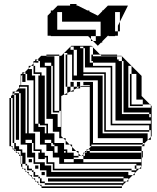

<svg xmlns="http://www.w3.org/2000/svg" viewBox="-20 -928 782 956"><path d="M363 -552V-680H347V-696H331V-680H347V-552ZM403 -656V-688H395V-696H379V-688H395V-656ZM435 -656H443V-648H435ZM315 -648H307V-656H315ZM587 -600H555V-616H443V-624H435V-648H563V-632H571V-624H587ZM211 -648H243V-650H211ZM595 -560V-592H587V-560ZM531 -560V-592H395V-568H507V-560ZM635 -552H627V-560H635ZM147 -496V-528H91V-556L85 -550V-528H107V-520H91V-528H85V-504H123V-496ZM595 -464V-496H587V-464ZM211 -464V-496H203V-464ZM467 -432V-464H443V-432ZM467 -400V-432H443V-400ZM691 -400H627V-408H691ZM595 -400H587V-368H595ZM211 -368V-400H203V-368ZM467 -368V-400H443V-368ZM275 -368H243V-376H275ZM467 -336V-368H443V-336ZM43 -312V-328H35V-312ZM467 -304V-336H443V-304ZM731 -312V-328H555V-600H587V-592H595V-624H587V-648H563V-650H485L479 -656H443V-692L439 -696H427V-616H443V-600H539V-312ZM467 -272V-304H443V-272ZM723 -272H499V-280H723ZM123 -264H115V-280H123V-272H147V-304H123V-296H115V-312H123V-304H147V-336H123V-328H115V-344H123V-336H147V-368H123V-360H115V-376H123V-368H147V-400H123V-392H115V-408H123V-400H147V-432H123V-424H115V-440H123V-432H147V-464H123V-456H115V-472H123V-464H147V-496H123V-488H115V-496H83V-498L75 -490V-488H107V-264H155V-240H179V-272H123ZM219 -264H211V-280H219V-272H243V-304H219V-296H211V-304H179V-312H171V-296H203V-264H251V-240H275V-272H219ZM467 -272H443V-240H467ZM235 -232H203V-216H235ZM267 -168V-200H251V-208H243V-216H235V-200H251V-168ZM339 -176V-196L327 -208H299V-184H315V-176ZM395 -152H403V-168L395 -160ZM139 -120H123V-136H139ZM171 -88H155V-104H171ZM651 -56H641L651 -66V-72H635V-80H243V-88H635V-80H659V-88H651V-104H659V-88H673L651 -66ZM139 -88V-80H147V-72H155V-56H147V-72H139V-80H115V-88ZM203 -56H187V-72H203ZM115 -176V-208H59V-200H51V-216H35V-200H43V-192L67 -168H75V-160L85 -150V-144H107V-112H115V-104H123V-88H115V-104H107V-112H91V-144H85V-112H91V-94L97 -88H107V-78L113 -72H123V-62L129 -56H139V-46L145 -40H155V-30L161 -24H171V-14L177 -8H187V0H585L587 -2V-8H203V-16H179V-24H203V-16H595V-24H219V-40H595V-24H609L587 -2V8H187V0H185L177 -8H171V-14L161 -24H155V-30L145 -40H139V-46L129 -56H123V-62L113 -72H107V-78L97 -88H91V-94L85 -100V-112H83V-152H75V-160L67 -168H59V-176H51V-184H43V-192L35 -200H27V-440H35V-424H43V-440H35V-450L43 -458V-472H57L43 -458V-456H51V-216H59V-208H83V-240H59V-272H75V-240H83V-272H59V-304H75V-272H83V-304H59V-336H75V-304H83V-336H59V-368H75V-336H83V-368H59V-400H75V-368H83V-400H59V-432H75V-400H83V-432H59V-456H51V-464H75V-432H83V-464H75V-472H57L75 -490V-504H83V-560H91V-568H103L95 -560H107V-528H115V-560H107V-568H103L123 -588V-600H135L123 -588V-584H139V-552H155V-312H171V-552H203V-528H211V-560H187V-552H179V-560H147V-568H187V-560H211V-592H155V-584H147V-600H135L147 -612V-624H155V-632H167L159 -624H171V-616H155V-620L147 -612V-600H155V-592H179V-624H171V-632H167L185 -650H211V-656H275V-650H243V-648H251V-624H275V-650H285L335 -700H435L439 -696H443V-692L479 -656H563V-650H585L685 -550V-450L727 -408H731V-404L735 -400V-250L731 -246V-232H717L731 -246V-280H723V-304H507V-296H499V-312H507V-304H531V-336H507V-328H499V-344H507V-336H531V-368H507V-360H499V-376H507V-368H531V-400H507V-392H499V-408H507V-400H531V-432H507V-424H499V-440H507V-432H531V-464H507V-456H499V-472H507V-464H531V-496H507V-488H499V-504H507V-496H531V-528H507V-520H499V-536H507V-528H531V-560H507V-552H499V-560H395V-552H491V-264H715V-232H717L699 -214V-200H685L699 -214V-216H691V-240H443V-216H691V-208H435V-200H685V-176H691V-144H685V-176H427V-184H419L435 -200H427V-496H379V-488H363V-489L377 -496H363V-520H379V-497L385 -500H427V-504H395V-520H443V-464H467V-528H315V-520H307V-536H315V-528H339V-560H315V-552H307V-568H315V-560H339V-592H315V-584H307V-600H315V-592H339V-624H315V-616H307V-632H315V-624H339V-656H315V-664H299V-457L285 -450V-250L295 -240H307V-228L327 -208H339V-196L359 -176H371V-164L383 -152H387L385 -150L383 -152H371V-164L359 -176H315V-168H307V-176H299V-168H347V-152H371V-144H347V-136H395V-120H683V-136H395V-152H387L395 -160V-168H403V-176H411V-184H419L411 -176H427V-168H411V-176L403 -168H683V-144H685V-100L683 -98V-88H673L683 -98V-104H659V-112H251V-104H243V-112H211V-120H251V-112H275V-144H219V-120H211V-144H203V-136H171V-168H203V-152H219V-144H243V-176H187V-168H179V-176H147V-184H187V-176H211V-208H155V-200H147V-216H139V-168H155V-120H203V-104H235V-72H619V-56H641L619 -34V-24H609L619 -34V-40H595V-48H211V-80H179V-112H147V-144H91V-152H83V-168H107V-144H115V-176H91V-168H83V-176H59V-184H51V-200H75V-184H91V-176ZM403 -624V-656H395V-624ZM315 -632H307V-648H315ZM235 -616H203V-600H235ZM315 -600H307V-616H315ZM403 -624H395V-592H403ZM275 -592V-624H251V-592ZM251 -568H243V-584H251ZM155 -584H147V-568H155ZM315 -568H307V-584H315ZM595 -528V-560H587V-528ZM635 -536H627V-552H635ZM251 -536H243V-552H251ZM315 -536H307V-552H315ZM507 -536H499V-552H507ZM635 -504H627V-520H635ZM315 -504H307V-520H315ZM251 -504H243V-520H251ZM507 -504H499V-520H507ZM595 -496V-528H587V-496ZM211 -496V-528H203V-496ZM251 -472H243V-488H251ZM347 -472H331V-473L347 -481V-496H331V-520H347V-496H363V-489L347 -481ZM123 -472H115V-488H123ZM507 -472H499V-488H507ZM635 -472H627V-488H635ZM315 -456H299V-457L315 -465V-496H307V-504H315V-496H331V-473L315 -465ZM43 -408V-424H35V-408ZM595 -432V-464H587V-432ZM211 -432V-464H203V-432ZM507 -440H499V-456H507ZM251 -440H243V-456H251ZM635 -440H627V-456H635ZM123 -440H115V-456H123ZM43 -376V-392H35V-376ZM635 -424V-408H627V-424ZM251 -408H243V-424H251ZM123 -408H115V-424H123ZM507 -408H499V-424H507ZM43 -392V-408H35V-392ZM595 -400V-432H587V-400ZM211 -400V-432H203V-400ZM635 -424H627V-440H635V-432H659V-464H635V-456H627V-472H635V-464H659V-496H635V-488H627V-504H635V-496H659V-528H635V-520H627V-536H635V-528H659V-560H635V-600H619V-392H731V-404L727 -408H691V-432H635ZM43 -360V-376H35V-360ZM123 -376H115V-392H123ZM507 -376H499V-392H507ZM251 -392V-376H243V-392ZM43 -344V-360H35V-344ZM283 -296V-376H275V-400H251V-392H243V-408H251V-400H275V-432H251V-424H243V-440H251V-432H275V-464H251V-456H243V-472H251V-464H275V-496H251V-488H243V-504H251V-496H275V-528H251V-520H243V-536H251V-528H275V-560H251V-552H243V-568H251V-560H275V-592H251V-584H243V-600H235V-360H267V-296ZM43 -328V-344H35V-328ZM731 -360H723V-368H587V-360H723V-344H731ZM211 -368H203V-336H211ZM507 -344H499V-360H507ZM123 -344H115V-360H123ZM43 -296V-312H35V-296ZM507 -312H499V-328H507ZM123 -312H115V-328H123ZM203 -312H219V-304H243V-336H203ZM43 -280V-296H35V-280ZM43 -264V-280H35V-264ZM123 -280H115V-296H123ZM219 -280H211V-296H219ZM507 -296V-280H499V-296ZM43 -248V-264H35V-248ZM43 -232V-248H35V-232ZM43 -232H35V-216H43ZM139 -232H107V-216H139ZM75 -232H59V-240H75ZM307 -208V-228L295 -240H251V-216H299V-208ZM179 -240H155V-208H179ZM155 -200V-184H147V-200ZM347 -120V-136H299V-120ZM251 -104V-88H243V-104ZM171 -56V-48H179V-40H187V-24H179V-40H171V-48H147V-56ZM577 -820V-868H553V-820ZM289 -868H265V-820H289ZM481 -772V-820H265V-780H457V-772ZM481 -772H457V-748H433V-734L443 -724H457V-748H481ZM489 -716H483L467 -700L443 -724H433V-734L419 -748H233V-750H217V-850L233 -866V-876H243L267 -900H329V-908H361V-900H367L415 -876H425V-871L467 -850L489 -872V-876H493L517 -900H617L577 -820V-772H567V-800L577 -820H553V-772H567V-750H553V-748H521V-750H517L489 -722Z"/></svg>

Font: Rubik Broken Fax
Style: Regular
Weight: 400
Designer: Hubert and Fischer, NaN
Foundry: Hubert and Fischer, NaN
Version: Version 2.201